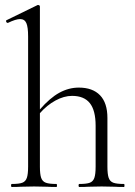

<svg xmlns="http://www.w3.org/2000/svg" viewBox="-20 -745 536 765"><path d="M474 0Q451 0 437 -1L385 -2L332 -1Q319 0 296 0Q293 0 293 -6Q293 -12 296 -12Q325 -12 338 -17Q351 -22 356 -36.5Q361 -51 361 -81V-244Q361 -305 338 -334Q315 -363 267 -363Q235 -363 201 -344.5Q167 -326 139 -294V-81Q139 -51 144 -36.5Q149 -22 162.5 -17Q176 -12 205 -12Q207 -12 207 -6Q207 0 205 0Q182 0 168 -1L116 -2L63 -1Q50 0 27 0Q24 0 24 -6Q24 -12 27 -12Q56 -12 69 -17Q82 -22 87 -36.5Q92 -51 92 -81V-600Q92 -637 85 -653Q78 -669 60 -669Q43 -669 12 -654H10Q6 -654 4.5 -659Q3 -664 7 -665L130 -725H132Q139 -725 139 -718V-309Q179 -355 216.5 -375.5Q254 -396 294 -396Q349 -396 378.5 -365.5Q408 -335 408 -275V-81Q408 -51 413 -36.5Q418 -22 431.5 -17Q445 -12 474 -12Q476 -12 476 -6Q476 0 474 0Z"/></svg>

Font: Cormorant Infant Light
Style: Regular
Weight: 300
Designer: Christian Thalmann (Catharsis Fonts)
Version: Version 3.000